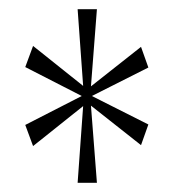

<svg xmlns="http://www.w3.org/2000/svg" viewBox="-20 -780 383 418"><path d="M149 -382H191L178 -550L287 -464L303 -509L180 -571L303 -633L287 -678L178 -592L191 -760H149L161 -593L52 -680L35 -634L158 -571L35 -508L52 -462L161 -549Z"/></svg>

Font: Noto Serif Bengali ExtraCondensed Thin
Style: Regular
Weight: 100
Width: 2
Designer: Juan Bruce, Universal Thirst, Indian Type Foundry and the Monotype Design Team.
Foundry: Monotype Imaging Inc.
Version: Version 2.003